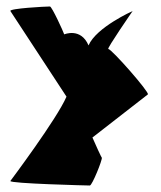

<svg xmlns="http://www.w3.org/2000/svg" viewBox="-20 -572 497 592"><path d="M12 -14C8 -6 251 0 257 0C264 0 296 -79 294 -86C294 -86 295 -80 265 -148L436 -281C441 -288 324 -421 314 -421C308 -421 389 -538 389 -538C389 -538 277 -488 253 -432C229 -488 178 -466 178 -466C176 -473 140 -552 134 -552C120 -552 8 -546 12 -538L185 -274C156 -206 12 -14 12 -14Z"/></svg>

Font: Ampere
Style: SCUltCnd
Weight: 400
Version: Version 1